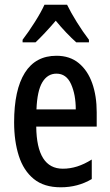

<svg xmlns="http://www.w3.org/2000/svg" viewBox="-20 -786 468 816"><path d="M220 -549Q277 -549 315 -517.5Q353 -486 372 -432Q391 -378 391 -309V-248H134Q136 -69 247 -69Q278 -69 308 -78.5Q338 -88 370 -108V-25Q311 10 238 10Q167 10 123.5 -25.5Q80 -61 60 -123.5Q40 -186 40 -266Q40 -404 85.5 -476.5Q131 -549 220 -549ZM220 -473Q182 -473 160 -436.5Q138 -400 135 -321H302Q302 -384 282 -428.5Q262 -473 220 -473ZM265 -766Q281 -733 306.5 -692Q332 -651 358 -617V-606H304Q284 -624 261.5 -647.5Q239 -671 217 -698Q194 -671 171 -646.5Q148 -622 131 -606H76V-617Q102 -651 128.5 -693Q155 -735 169 -766Z"/></svg>

Font: Noto Sans Tamil ExtraCondensed Medium
Style: Regular
Weight: 500
Width: 2
Designer: Jelle Bosma - Monotype Design Team
Foundry: Monotype Imaging Inc.
Version: Version 2.004; ttfautohint (v1.8.4.7-5d5b)